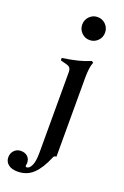

<svg xmlns="http://www.w3.org/2000/svg" viewBox="-240 -739 681 1052"><g transform="rotate(20 101.0 -213.0)"><path d="M-62 203Q-62 179 -46.5 163Q-31 147 -8 147Q17 147 31.5 161Q46 175 46 198Q46 202 45 206Q44 210 44 213Q44 221 51 221Q67 221 78.5 196.5Q90 172 90 120V-345Q90 -364 84 -372Q78 -380 64 -384L27 -394V-408Q81 -416 117 -425Q153 -434 188 -449L198 -442Q185 -413 185 -349V110Q171 110 167 122Q139 190 102.5 225Q66 260 11 260Q-24 260 -43 244Q-62 228 -62 203ZM70 -619Q70 -647 89.5 -666.5Q109 -686 136 -686Q164 -686 183.5 -666.5Q203 -647 203 -619Q203 -591 183.5 -571.5Q164 -552 136 -552Q109 -552 89.5 -571.5Q70 -591 70 -619Z"/></g></svg>

Font: Ibarra Real Nova SemiBold
Style: Regular
Weight: 600
Designer: Jose Maria Ribagorda & Octavio Pardo
Foundry: Jose Maria Ribagorda
Version: Version 1.014